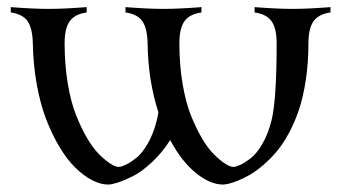

<svg xmlns="http://www.w3.org/2000/svg" viewBox="-20 -508 944 531"><path d="M894 -488.3V-473.6Q860.8 -468.8 846.9 -449Q833 -429.2 833 -388.2Q833 -334 825.7 -286.4Q818.4 -238.8 806.4 -203.4Q794.4 -168 777.8 -137.7Q761.2 -107.4 743.4 -86.9Q725.6 -66.4 706.3 -50Q687 -33.7 670.2 -24.2Q653.3 -14.6 637.7 -8.3Q622.1 -2 612.1 0.2Q602.1 2.4 596.7 2.4Q561 2.4 521.5 -29.8Q481.9 -62 450.7 -120.6Q428.2 -85.4 399.9 -59.1Q371.6 -32.7 346.9 -20.5Q322.3 -8.3 305.2 -2.9Q288.1 2.4 279.3 2.4Q258.3 2.4 235.1 -9.5Q211.9 -21.5 189 -43.7Q166 -65.9 145.3 -100.3Q124.5 -134.8 108.2 -176.8Q91.8 -218.8 81.8 -273.7Q71.8 -328.6 70.8 -388.2Q69.8 -429.7 56.4 -449.2Q43 -468.8 9.8 -473.6V-488.3Q73.2 -483.4 114.7 -483.4Q156.2 -483.4 219.7 -488.3V-473.6Q186.5 -468.8 172.6 -449Q158.7 -429.2 158.7 -388.2Q158.7 -330.1 167.2 -278.3Q175.8 -226.6 189.9 -190.7Q204.1 -154.8 220.9 -126Q237.8 -97.2 255.1 -80.3Q272.5 -63.5 285.9 -54.9Q299.3 -46.4 308.1 -46.4Q314.9 -46.4 326.7 -51.8Q338.4 -57.1 355.2 -69.8Q372.1 -82.5 388.2 -110.1Q404.3 -137.7 413.6 -175.3Q416.5 -185.1 418 -197.8Q389.6 -284.7 388.2 -388.2Q387.2 -429.7 373.8 -449.2Q360.4 -468.8 327.1 -473.6V-488.3Q390.6 -483.4 432.1 -483.4Q473.6 -483.4 537.1 -488.3V-473.6Q503.9 -468.8 490 -449Q476.1 -429.2 476.1 -388.2Q476.1 -330.1 484.6 -278.3Q493.2 -226.6 507.3 -190.7Q521.5 -154.8 538.3 -126Q555.2 -97.2 572.5 -80.3Q589.8 -63.5 603.3 -54.9Q616.7 -46.4 625.5 -46.4Q632.3 -46.4 644 -51.8Q655.8 -57.1 672.6 -69.8Q689.5 -82.5 705.6 -110.1Q721.7 -137.7 731 -175.3Q745.1 -232.4 745.1 -388.2Q745.1 -429.2 731.2 -449Q717.3 -468.8 684.1 -473.6V-488.3Q747.6 -483.4 789.1 -483.4Q830.6 -483.4 894 -488.3Z"/></svg>

Font: Flanker
Style: Regular
Weight: 400
Designer: Flanker
Foundry: Flanker
Version: Version 2.027